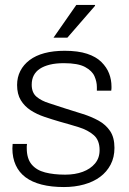

<svg xmlns="http://www.w3.org/2000/svg" viewBox="-20 -743 522 775"><path d="M238 12Q187 12 148 2Q109 -8 83 -27.5Q57 -47 43.5 -76.5Q30 -106 30 -144Q30 -148 30.5 -153Q31 -158 31 -162H89Q88 -156 88 -152.5Q88 -149 88 -145Q88 -103 107.5 -79.5Q127 -56 162 -47Q197 -38 243 -38Q283 -38 314 -49.5Q345 -61 363.5 -83Q382 -105 382 -137Q382 -177 358.5 -197.5Q335 -218 298 -229.5Q261 -241 221 -252Q190 -261 159 -271.5Q128 -282 103.5 -298Q79 -314 64 -338.5Q49 -363 49 -400Q49 -431 62 -456.5Q75 -482 99.5 -500.5Q124 -519 159.5 -528.5Q195 -538 241 -538Q295 -538 331.5 -526Q368 -514 389.5 -492.5Q411 -471 420.5 -446Q430 -421 430 -394Q430 -391 430 -386.5Q430 -382 429 -377H371V-392Q371 -413 361.5 -435Q352 -457 323.5 -472.5Q295 -488 238 -488Q205 -488 181 -482Q157 -476 141 -465.5Q125 -455 116.5 -439Q108 -423 108 -401Q108 -369 127.5 -352.5Q147 -336 178 -326.5Q209 -317 244 -305Q279 -294 314 -283Q349 -272 378 -256Q407 -240 424.5 -214Q442 -188 442 -146Q442 -108 426.5 -78.5Q411 -49 384 -29Q357 -9 319.5 1.5Q282 12 238 12ZM196 -591 288 -723H363L364 -720L252 -591Z"/></svg>

Font: Archivo SemiBold ExtraLight
Style: Regular
Weight: 250
Version: Version 2.001